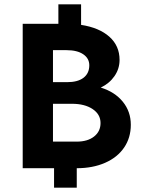

<svg xmlns="http://www.w3.org/2000/svg" viewBox="-20 -778 668 888"><path d="M250 -668V-758H355V-663Q439 -650 486 -608Q533 -566 533 -501Q533 -460 509.5 -426Q486 -392 446 -373Q511 -353 548 -307.5Q585 -262 585 -201Q585 -141 554 -95.5Q523 -50 466 -25Q409 0 335 0V90H230V0H85V-668ZM335 -123Q385 -123 415 -146.5Q445 -170 445 -209Q445 -249 408.5 -273.5Q372 -298 313 -298H225V-123ZM290 -398Q340 -398 366.5 -418.5Q393 -439 393 -476Q393 -508 365 -527Q337 -546 288 -546H225V-398Z"/></svg>

Font: Madhuban SemiBold
Style: Regular
Weight: 600
Designer: jaikishan Patel
Foundry: MagicType
Version: Version 1.000